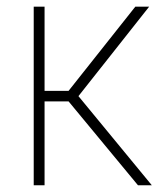

<svg xmlns="http://www.w3.org/2000/svg" viewBox="-20 -550 490 570"><path d="M80.1 -530.3H112.3V-280.3H183.6L381.8 -530.3H422.9L212.9 -264.6L430.7 0H389.6L183.6 -249H112.3V0H80.1Z"/></svg>

Font: Pretendard GOV Thin
Style: Regular
Weight: 100
Designer: Base glyphs from Inter by Rasmus Andersson; Hangeul glyphs from Noto Sans CJK(Source Han Sans) by Jang Soo-young and Kan
Foundry: Kil Hyung-jin
Version: Version 1.309